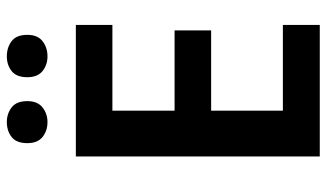

<svg xmlns="http://www.w3.org/2000/svg" viewBox="-217 -739 956 562"><g transform="rotate(-90 261.0 -458.0)"><path d="M469 0H84V-714H469V-607H218V-425H453V-318H218V-108H469ZM123 -856Q123 -888 141 -902Q159 -916 185 -916Q209 -916 227.5 -902Q246 -888 246 -856Q246 -826 227.5 -811.5Q209 -797 185 -797Q159 -797 141 -811.5Q123 -826 123 -856ZM316 -856Q316 -888 334 -902Q352 -916 377 -916Q403 -916 421.5 -902Q440 -888 440 -856Q440 -826 421.5 -811.5Q403 -797 377 -797Q352 -797 334 -811.5Q316 -826 316 -856Z"/></g></svg>

Font: Noto Sans Display SemiBold
Style: Regular
Weight: 600
Designer: Monotype Design Team
Foundry: Monotype Imaging Inc.
Version: Version 2.003